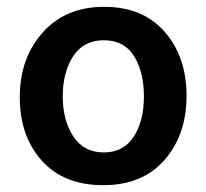

<svg xmlns="http://www.w3.org/2000/svg" viewBox="-20 -535 605 563"><path d="M284.5 -417Q225 -417 194.5 -370Q164 -323 164 -252.5Q164 -182 195 -135Q226 -88 284 -88Q342 -88 372 -134Q402 -180 402 -252Q402 -324 373 -370.5Q344 -417 284.5 -417ZM285.5 -515Q399 -515 463 -441.5Q527 -368 527 -254Q527 -140 462.5 -66Q398 8 282.5 8Q167 8 102.5 -64Q38 -136 38 -250Q38 -364 105 -439.5Q172 -515 285.5 -515Z"/></svg>

Font: Hind Mysuru SemiBold
Style: Regular
Weight: 600
Designer: Manushi Parikh, Hitesh Malaviya
Foundry: Indian Type Foundry
Version: Version 0.703;PS 1.0;hotconv 1.0.86;makeotf.lib2.5.63406